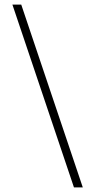

<svg xmlns="http://www.w3.org/2000/svg" viewBox="-20 -816 414 836"><path d="M34 -796 302 0H340.5L72.5 -796Z"/></svg>

Font: Beautique Display Thin
Style: Bold
Weight: 500
Designer: Nhat-Quang Ngo
Version: Version 1.100;Glyphs 3.2.3 (3260)